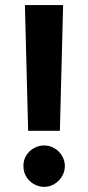

<svg xmlns="http://www.w3.org/2000/svg" viewBox="-20 -727 347 756"><path d="M215.8 -211.9H90.8L78.1 -707H228.5ZM72.3 -73.2Q71.8 -95.2 82.8 -113.8Q93.8 -132.3 112.8 -143.3Q131.8 -154.3 154.3 -154.3Q175.3 -154.3 194.1 -143.3Q212.9 -132.3 224.1 -113.8Q235.4 -95.2 235.4 -73.2Q235.4 -51.3 224.1 -32.5Q212.9 -13.7 194.1 -2.4Q175.3 8.8 154.3 8.8Q131.8 8.8 112.8 -2.4Q93.8 -13.7 82.8 -32.5Q71.8 -51.3 72.3 -73.2Z"/></svg>

Font: Pretendard JP
Style: Bold
Weight: 700
Designer: Base glyphs from Inter by Rasmus Andersson; Hangeul glyphs from Noto Sans CJK(Source Han Sans) by Jang Soo-young and Kan
Foundry: Kil Hyung-jin
Version: Version 1.309